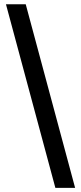

<svg xmlns="http://www.w3.org/2000/svg" viewBox="-20 -782 385 911"><path d="M242.7 109.4 8.3 -761.7H102.1L336.4 109.4Z"/></svg>

Font: Inter 28pt Medium
Style: Regular
Weight: 500
Designer: Rasmus Andersson
Foundry: rsms
Version: Version 4.001;git-66647c0bb